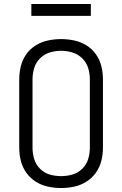

<svg xmlns="http://www.w3.org/2000/svg" viewBox="-20 -940 616 968"><path d="M288 8Q321 8 354 1Q387 -6 415.5 -24Q444 -42 463.5 -69.5Q483 -97 491 -129.5Q499 -162 499 -195V-540Q499 -573 491 -606Q483 -639 463.5 -666.5Q444 -694 415.5 -711.5Q387 -729 354 -736Q321 -743 288 -743Q255 -743 222 -736Q189 -729 160.5 -711.5Q132 -694 112.5 -666.5Q93 -639 85 -606Q77 -573 77 -540V-195Q77 -162 85 -129.5Q93 -97 112.5 -69.5Q132 -42 160.5 -24Q189 -6 222 1Q255 8 288 8ZM288 -52Q259 -52 231 -60Q203 -68 182 -89Q161 -110 152.5 -138Q144 -166 144 -195V-540Q144 -569 152.5 -597Q161 -625 182 -646Q203 -667 231 -675.5Q259 -684 288 -684Q317 -684 345 -675.5Q373 -667 394.5 -646Q416 -625 424.5 -597Q433 -569 433 -540V-195Q433 -166 424.5 -138Q416 -110 394.5 -89Q373 -68 345 -60Q317 -52 288 -52ZM138 -860H438V-920H138Z"/></svg>

Font: Iosevka Sparkle Light
Style: Regular
Weight: 300
Designer: Belleve Invis
Foundry: Belleve Invis
Version: Version 4.5.0; ttfautohint (v1.8.3)